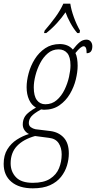

<svg xmlns="http://www.w3.org/2000/svg" viewBox="-67 -786 523 1046"><path d="M112 240Q37 240 -5 204.5Q-47 169 -47 107Q-47 60 -27 27.5Q-7 -5 25 -25.5Q57 -46 91 -56Q77 -62 67 -76Q57 -90 57 -108Q57 -134 70.5 -154Q84 -174 129 -200Q105 -213 91.5 -242.5Q78 -272 78 -311Q78 -346 89 -387Q100 -428 122.5 -464Q145 -500 179 -523Q213 -546 259 -546Q280 -546 298 -539Q316 -532 330 -516Q351 -543 367.5 -556.5Q384 -570 404 -570Q419 -570 427.5 -559.5Q436 -549 436 -534Q436 -496 405 -496Q405 -518 400.5 -526Q396 -534 389 -534Q373 -534 344 -497Q350 -485 353 -466.5Q356 -448 356 -428Q356 -394 346 -353Q336 -312 314 -274.5Q292 -237 257 -212.5Q222 -188 172 -188Q167 -188 157 -190Q117 -168 103.5 -151.5Q90 -135 90 -116Q90 -101 101 -93Q112 -85 126 -82L208 -72Q253 -66 280.5 -36Q308 -6 308 50Q308 82 298 115.5Q288 149 265.5 177.5Q243 206 205.5 223Q168 240 112 240ZM180 -218Q216 -218 242 -240.5Q268 -263 284.5 -297Q301 -331 309 -367Q317 -403 317 -430Q317 -476 299.5 -496.5Q282 -517 252 -517Q219 -517 194 -496Q169 -475 152 -442.5Q135 -410 126 -374.5Q117 -339 117 -310Q117 -263 134 -240.5Q151 -218 180 -218ZM112 210Q171 210 205.5 188Q240 166 254.5 130.5Q269 95 269 55Q269 19 252.5 -6Q236 -31 200 -35L124 -45Q60 -27 25.5 9.5Q-9 46 -9 104Q-9 149 20 179.5Q49 210 112 210ZM176 -619Q208 -656 235 -693Q262 -730 278 -766H316Q321 -732 335.5 -692Q350 -652 369 -619L366 -606H354Q334 -629 316.5 -661Q299 -693 290 -719Q271 -691 244 -661Q217 -631 185 -606H173Z"/></svg>

Font: Noto Serif ExtraCondensed ExtraLight
Style: Italic
Weight: 200
Width: 2
Italic angle: -12°
Designer: Monotype Design Team
Foundry: Monotype Imaging Inc.
Version: Version 2.014; ttfautohint (v1.8.4.7-5d5b)